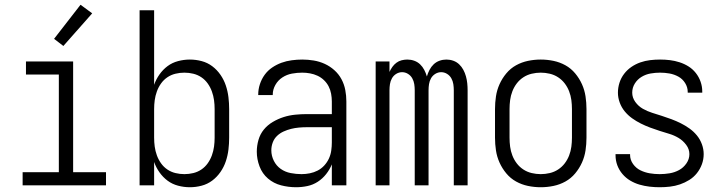

<svg xmlns="http://www.w3.org/2000/svg" viewBox="-20 -778 3040 806"><path d="M75 0V-55H227V-465H89V-520H287V-55H425V0ZM246 -585 207 -615 318 -758 367 -722Z M777 8Q752 8 727.5 1.5Q703 -5 683.5 -19.5Q664 -34 649.5 -54.5Q635 -75 627 -98V0H566V-735H627V-422Q635 -445 649.5 -465.5Q664 -486 683.5 -500.5Q703 -515 727.5 -521.5Q752 -528 777 -528Q802 -528 826.5 -521.5Q851 -515 871 -500Q891 -485 905.5 -464Q920 -443 928 -419Q936 -395 939 -370Q942 -345 942 -320V-200Q942 -175 939 -150Q936 -125 928 -101Q920 -77 905.5 -56Q891 -35 871 -20Q851 -5 826.5 1.5Q802 8 777 8ZM754 -47Q773 -47 791.5 -51.5Q810 -56 825.5 -66.5Q841 -77 852 -92.5Q863 -108 869.5 -126Q876 -144 878.5 -162.5Q881 -181 881 -200V-320Q881 -339 878.5 -357.5Q876 -376 869.5 -394Q863 -412 852 -427.5Q841 -443 825.5 -453.5Q810 -464 791.5 -468.5Q773 -473 754 -473Q735 -473 716.5 -468.5Q698 -464 682.5 -453.5Q667 -443 656 -427.5Q645 -412 638.5 -394Q632 -376 629.5 -357.5Q627 -339 627 -320V-200Q627 -181 629.5 -162.5Q632 -144 638.5 -126Q645 -108 656 -92.5Q667 -77 682.5 -66.5Q698 -56 716.5 -51.5Q735 -47 754 -47Z M1223 8Q1191 8 1160 0Q1129 -8 1105 -28.5Q1081 -49 1069.5 -79.5Q1058 -110 1058 -141Q1058 -166 1065 -190.5Q1072 -215 1087.5 -234Q1103 -253 1125 -266Q1147 -279 1170.5 -286.5Q1194 -294 1219 -296.5Q1244 -299 1268 -299H1373V-352Q1373 -368 1370 -384.5Q1367 -401 1359.5 -415.5Q1352 -430 1340 -441.5Q1328 -453 1313 -460Q1298 -467 1281.5 -470Q1265 -473 1249 -473Q1227 -473 1205.5 -469Q1184 -465 1165.5 -453Q1147 -441 1136 -421.5Q1125 -402 1125 -381V-379H1064V-381Q1064 -403 1071 -424.5Q1078 -446 1091 -464Q1104 -482 1122.5 -494.5Q1141 -507 1161.5 -514.5Q1182 -522 1204.5 -525Q1227 -528 1249 -528Q1273 -528 1297 -524Q1321 -520 1343 -510Q1365 -500 1383.5 -483.5Q1402 -467 1413.5 -445.5Q1425 -424 1429.5 -400Q1434 -376 1434 -352V0H1373V-88Q1364 -66 1349 -47Q1334 -28 1314 -15Q1294 -2 1270.5 3Q1247 8 1223 8ZM1246 -47Q1263 -47 1280.5 -50.5Q1298 -54 1313.5 -62Q1329 -70 1341 -83Q1353 -96 1360.5 -112Q1368 -128 1370.5 -145.5Q1373 -163 1373 -180V-244H1268Q1252 -244 1235 -242.5Q1218 -241 1202 -237Q1186 -233 1170.5 -226Q1155 -219 1143 -207.5Q1131 -196 1125 -180Q1119 -164 1119 -147Q1119 -124 1129.5 -103Q1140 -82 1158.5 -69Q1177 -56 1200 -51.5Q1223 -47 1246 -47Z M1557 0V-520H1615V-476Q1620 -487 1627 -497Q1634 -507 1644 -514.5Q1654 -522 1666 -525Q1678 -528 1690 -528Q1705 -528 1719 -523Q1733 -518 1743.5 -508Q1754 -498 1761 -484.5Q1768 -471 1772 -457Q1776 -471 1783 -484.5Q1790 -498 1800.5 -508Q1811 -518 1825 -523Q1839 -528 1854 -528Q1869 -528 1883 -523Q1897 -518 1907.5 -508Q1918 -498 1925 -485Q1932 -472 1936 -457.5Q1940 -443 1941.5 -428.5Q1943 -414 1943 -399V0H1885V-399Q1885 -412 1883 -425Q1881 -438 1874.5 -449.5Q1868 -461 1856.5 -468Q1845 -475 1832 -475Q1819 -475 1807.5 -468Q1796 -461 1789.5 -449.5Q1783 -438 1781 -425Q1779 -412 1779 -399V0H1721V-399Q1721 -412 1719 -425Q1717 -438 1710.5 -449.5Q1704 -461 1692.5 -468Q1681 -475 1668 -475Q1655 -475 1643.5 -468Q1632 -461 1625.5 -449.5Q1619 -438 1617 -425Q1615 -412 1615 -399V0Z M2250 8Q2223 8 2196.5 2.5Q2170 -3 2146.5 -16Q2123 -29 2105.5 -50Q2088 -71 2077 -95.5Q2066 -120 2062 -146.5Q2058 -173 2058 -200V-320Q2058 -347 2062 -373.5Q2066 -400 2077 -424.5Q2088 -449 2105.5 -470Q2123 -491 2146.5 -504Q2170 -517 2196.5 -522.5Q2223 -528 2250 -528Q2277 -528 2303.5 -522.5Q2330 -517 2353.5 -504Q2377 -491 2394.5 -470Q2412 -449 2423 -424.5Q2434 -400 2438 -373.5Q2442 -347 2442 -320V-200Q2442 -173 2438 -146.5Q2434 -120 2423 -95.5Q2412 -71 2394.5 -50Q2377 -29 2353.5 -16Q2330 -3 2303.5 2.5Q2277 8 2250 8ZM2250 -47Q2269 -47 2288 -51.5Q2307 -56 2323 -66.5Q2339 -77 2350.5 -92Q2362 -107 2369 -125Q2376 -143 2378.5 -162Q2381 -181 2381 -200V-320Q2381 -339 2378.5 -358Q2376 -377 2369 -395Q2362 -413 2350.5 -428Q2339 -443 2323 -453.5Q2307 -464 2288 -468.5Q2269 -473 2250 -473Q2231 -473 2212 -468.5Q2193 -464 2177 -453.5Q2161 -443 2149.5 -428Q2138 -413 2131 -395Q2124 -377 2121.5 -358Q2119 -339 2119 -320V-200Q2119 -181 2121.5 -162Q2124 -143 2131 -125Q2138 -107 2149.5 -92Q2161 -77 2177 -66.5Q2193 -56 2212 -51.5Q2231 -47 2250 -47Z M2749 8Q2728 8 2706.5 5.5Q2685 3 2664.5 -3Q2644 -9 2625.5 -20Q2607 -31 2593 -47.5Q2579 -64 2571.5 -84Q2564 -104 2564 -126V-131H2625V-128Q2625 -107 2637.5 -89.5Q2650 -72 2668.5 -63Q2687 -54 2707.5 -50.5Q2728 -47 2749 -47Q2770 -47 2791 -50.5Q2812 -54 2830.5 -64Q2849 -74 2861.5 -92Q2874 -110 2874 -131Q2874 -152 2860.5 -170Q2847 -188 2828.5 -199Q2810 -210 2790 -216Q2770 -222 2749.5 -228.5Q2729 -235 2709 -242.5Q2689 -250 2670 -259.5Q2651 -269 2633.5 -281.5Q2616 -294 2602.5 -310.5Q2589 -327 2581.5 -347.5Q2574 -368 2574 -389Q2574 -410 2580.5 -430.5Q2587 -451 2600 -468Q2613 -485 2630.5 -497Q2648 -509 2668 -516Q2688 -523 2709 -525.5Q2730 -528 2751 -528Q2772 -528 2792.5 -525.5Q2813 -523 2833 -516.5Q2853 -510 2870.5 -499Q2888 -488 2901 -471.5Q2914 -455 2921 -435Q2928 -415 2928 -394V-389H2867V-392Q2867 -412 2856 -429.5Q2845 -447 2827.5 -456.5Q2810 -466 2790.5 -469.5Q2771 -473 2751 -473Q2731 -473 2711 -469.5Q2691 -466 2673.5 -455.5Q2656 -445 2645 -427.5Q2634 -410 2634 -389Q2634 -368 2647 -350Q2660 -332 2678.5 -321.5Q2697 -311 2717.5 -304.5Q2738 -298 2758.5 -291.5Q2779 -285 2799 -277.5Q2819 -270 2838 -260.5Q2857 -251 2874.5 -238.5Q2892 -226 2905.5 -209.5Q2919 -193 2926.5 -172.5Q2934 -152 2934 -131Q2934 -109 2926.5 -88.5Q2919 -68 2905.5 -51Q2892 -34 2873.5 -22.5Q2855 -11 2834.5 -4Q2814 3 2792.5 5.5Q2771 8 2749 8Z"/></svg>

Font: Iosevka Light
Style: Regular
Weight: 300
Monospace: yes
Designer: Belleve Invis
Foundry: Belleve Invis
Version: Version 32.5.0; ttfautohint (v1.8.4)